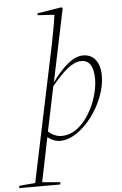

<svg xmlns="http://www.w3.org/2000/svg" viewBox="-165 -790 694 1095"><g transform="rotate(-5 181.5 -243.0)"><path d="M157 12C283 12 425 -183 425 -336C425 -430 377 -462 329 -462C266 -462 206 -401 149 -323L236 -740L229 -746L91 -724L90 -713L186 -707C176 -638 166 -591 157 -543L-7 239L-98 247L-101 260H134L137 247L33 238C48 162 66 78 85 -16C105 2 131 12 157 12ZM315 -431C361 -431 385 -395 385 -322C385 -236 339 -114 265 -53C237 -30 204 -15 168 -15C137 -15 111 -29 91 -47L144 -302C212 -383 263 -431 315 -431Z"/></g></svg>

Font: Source Serif 4 Display Light
Style: Italic
Weight: 300
Italic angle: -12°
Designer: Frank Grießhammer
Foundry: Adobe Systems Incorporated
Version: Version 4.004;hotconv 1.0.117;makeotfexe 2.5.65602